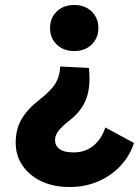

<svg xmlns="http://www.w3.org/2000/svg" viewBox="-20 -540 558 771"><path d="M278 -335Q235 -335 208 -361Q181 -387 181 -427Q181 -468 208 -494Q235 -520 278 -520Q321 -520 348 -494Q375 -468 375 -427Q375 -387 348 -361Q321 -335 278 -335ZM260 211Q195 211 146.5 188Q98 165 70.5 125Q43 85 43 33Q43 -21 66.5 -61.5Q90 -102 139 -140Q185 -176 202.5 -204.5Q220 -233 222 -273L337 -267Q345 -192 326 -142.5Q307 -93 260 -57Q227 -31 214 -13.5Q201 4 201 23Q201 45 219 58.5Q237 72 276 72Q321 72 354 46Q387 20 403 -28L518 34Q501 87 463 127Q425 167 373 189Q321 211 260 211Z"/></svg>

Font: Livvic
Style: Bold
Weight: 700
Designer: Jacques Le Bailly, Baron von Fonthausen
Version: Version 1.001; ttfautohint (v1.8.2)